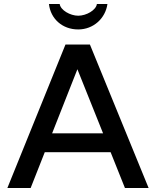

<svg xmlns="http://www.w3.org/2000/svg" viewBox="-20 -945 783 965"><path d="M498 -275H242L369 -597ZM727 0 432 -721H309L17 0H134L205 -180H536L608 0ZM226 -925C234 -851 293 -797 373 -797C450 -797 510 -853 520 -925H467C463 -894 414 -866 373 -866C333 -866 284 -894 280 -925Z"/></svg>

Font: Perun Medium
Style: Regular
Weight: 500
Foundry: Copyright (c) Stefan Peev, Context Ltd, 2016
Version: Version 1.089